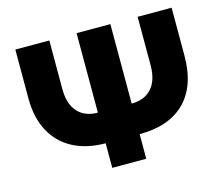

<svg xmlns="http://www.w3.org/2000/svg" viewBox="-99 -833 1124 966"><g transform="rotate(-15 462.5 -350.5)"><path d="M550 -287V-701H374V-287Q307 -287 269.5 -328.5Q232 -370 232 -449V-701H55V-446Q55 -346 93.5 -274.5Q132 -203 203.5 -165.5Q275 -128 372 -128V0H549V-128Q703 -128 786 -211Q869 -294 869 -451V-701H692V-449Q692 -370 654.5 -328.5Q617 -287 550 -287Z"/></g></svg>

Font: Geom ExtraBold
Style: Bold
Weight: 800
Version: Version 1.102